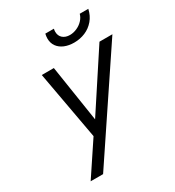

<svg xmlns="http://www.w3.org/2000/svg" viewBox="-209 -1015 1038 1137"><g transform="rotate(-30 310.0 -446.0)"><path d="M273.9 -860.4Q273.9 -873.5 277.8 -891.6H336.4Q334 -880.4 334 -872.1Q334 -843.8 352.5 -827.6Q371.1 -811.5 400.9 -811.5Q425.3 -811.5 449.5 -822.3Q473.6 -833 490.7 -851.6Q507.8 -870.1 513.2 -891.6H571.8Q562.5 -849.1 537.1 -819.3Q511.7 -789.6 476.3 -774.7Q440.9 -759.8 400.4 -759.8Q363.8 -759.8 335 -771.7Q306.2 -783.7 290 -806.4Q273.9 -829.1 273.9 -860.4ZM73.2 0 221.7 -223.1 137.2 -689.9H219.7L279.3 -304.7L531.7 -689.9H620.1L158.2 0Z"/></g></svg>

Font: Acari Sans
Style: Italic
Weight: 400
Italic angle: -13°
Designer: Alfredo Marco Pradil and Stefan Peev
Foundry: Hanken Design Co.
Version: Version 1.045;January 11, 2019;FontCreator 11.5.0.2425 64-bi